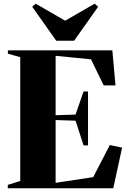

<svg xmlns="http://www.w3.org/2000/svg" viewBox="-20 -1014 688 1034"><path d="M89 -39V-706L22.5 -725V-743H585L602 -554H538.5L470 -694.5L279.5 -713.5V-393.5L387 -397L430 -521.5H454V-231H430L387 -364L279.5 -367.5V-29.5L482 -60L571.5 -233L637.5 -219L590 0H22V-18.5ZM283 -794.5 153.5 -977.5 172.5 -994 331 -902.5 489.5 -994 508.5 -977.5 379 -794.5Z"/></svg>

Font: Merriweather 144pt Black
Style: Regular
Weight: 900
Version: Version 2.100